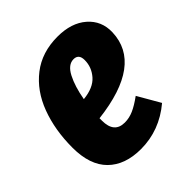

<svg xmlns="http://www.w3.org/2000/svg" viewBox="-161 -661 788 788"><g transform="rotate(-45 233.0 -266.5)"><path d="M466 -404Q460 -225 179 -192V-178Q179 -106 240 -106Q266 -106 291 -117Q316 -128 349 -152L405 -55Q318 18 210 18Q118 18 66.5 -33Q15 -84 15 -185Q15 -287 46 -370Q77 -453 140 -502Q203 -551 294 -551Q374 -551 421 -510Q468 -469 466 -404ZM305 -404Q305 -439 275 -439Q243 -439 221.5 -397.5Q200 -356 189 -293Q249 -299 277 -331Q305 -363 305 -404Z"/></g></svg>

Font: Fira Sans Extra Condensed ExtraBold
Style: Italic
Weight: 800
Width: 3
Italic angle: -8°
Designer: Carrois Corporate & Edenspiekermann AG
Foundry: Carrois Corporate GbR & Edenspiekermann AG
Version: Version 4.203